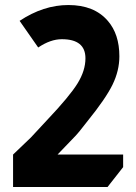

<svg xmlns="http://www.w3.org/2000/svg" viewBox="-20 -744 543 764"><path d="M58 -661Q153 -724 252 -724Q355 -724 409 -661Q455 -608 455 -520Q455 -463 428 -407.5Q401 -352 329 -263Q287 -209 282 -205L209 -129H470V-79L408 0H32V-129L103 -197L168 -267Q257 -361 288.5 -412Q320 -463 320 -512Q320 -588 226 -588Q181 -588 132 -555Z"/></svg>

Font: Almarai ExtraBold
Style: Regular
Weight: 800
Designer: Boutros International 2019
Foundry: Created by Boutros International 2019
Version: Version 1.10